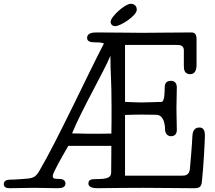

<svg xmlns="http://www.w3.org/2000/svg" viewBox="-61 -992 1135 1012"><path d="M660 -941C660 -959 648 -972 628 -972C598 -972 522 -904 522 -877C522 -864 532 -854 546 -854C574 -854 660 -909 660 -941ZM991 -320C963 -320 954 -300 953 -273C951 -226 943 -134 940 -103C937 -69 917 -66 897 -66H598V-386C626 -387 654 -388 682 -388C720 -388 743 -387 761 -387C801 -387 809 -339 809 -309C809 -292 820 -274 840 -274C861 -274 871 -287 871 -307C871 -344 869 -382 869 -420C869 -458 871 -495 871 -533C871 -547 864 -566 841 -566C821 -566 807 -558 807 -530C807 -509 807 -455 790 -455C778 -455 720 -452 682 -452C653 -452 626 -454 598 -455V-755H871C884 -755 908 -755 908 -727V-645C908 -627 910 -601 942 -601C968 -601 975 -626 975 -651V-785C975 -813 965 -821 947 -821C813 -821 802 -819 690 -819C640 -819 538 -821 449 -821C429 -821 398 -819 398 -792C398 -771 422 -769 438 -769C452 -769 472 -769 487 -763C407 -611 239 -247 145 -89C131 -65 117 -54 88 -51C78 -50 20 -45 -9 -45C-27 -45 -41 -38 -41 -22C-41 -6 -29 0 -11 0C31 0 77 -2 119 -2C161 -2 200 0 242 0C268 0 284 -6 284 -25C284 -47 261 -49 248 -49C232 -50 217 -47 217 -65C217 -81 265 -164 299 -223H526C526 -179 525 -146 525 -84C525 -56 506 -48 444 -48C418 -48 405 -44 405 -24C405 -5 431 0 451 0C532 -1 613 -2 694 -2C785 -2 870 0 961 0C989 0 1000 -6 1003 -33C1012 -114 1019 -254 1019 -277C1019 -293 1017 -320 991 -320ZM410 -287C378 -287 349 -289 319 -289C366 -407 489 -619 521 -698V-694C521 -603 527 -575 527 -425C527 -364 527 -322 526 -288C488 -287 448 -287 410 -287Z"/></svg>

Font: Life Savers
Style: Bold
Weight: 700
Designer: Pablo Impallari, Rodrigo Fuenzalida, Brenda Gallo
Foundry: Pablo Impallari, Rodrigo Fuenzalida, Brenda Gallo
Version: Version 3.000